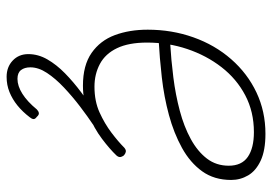

<svg xmlns="http://www.w3.org/2000/svg" viewBox="-138 -420 803 566"><g transform="rotate(90 263.0 -137.5)"><path d="M233 19Q173 19 136.5 -6.5Q100 -32 84 -75Q68 -118 68 -172Q68 -243 90.5 -306.5Q113 -370 155 -418Q197 -466 253 -492.5Q309 -519 375 -519Q424 -519 454 -505Q484 -491 497.5 -468Q511 -445 511 -418Q511 -368 485.5 -332.5Q460 -297 416.5 -273Q373 -249 319.5 -234.5Q266 -220 208.5 -213.5Q151 -207 96 -204L106 -238Q157 -241 208.5 -247.5Q260 -254 307 -266.5Q354 -279 390.5 -299Q427 -319 448 -346.5Q469 -374 469 -411Q469 -449 443 -467Q417 -485 370 -485Q310 -485 261.5 -459.5Q213 -434 178.5 -389.5Q144 -345 125 -288.5Q106 -232 106 -170Q106 -116 122.5 -81.5Q139 -47 169 -31Q199 -15 236 -15Q279 -15 312 -30Q345 -45 371.5 -65Q398 -85 416 -103Q422 -108 427 -107.5Q432 -107 437 -103Q441 -100 443 -93.5Q445 -87 439 -80Q420 -60 389.5 -37Q359 -14 319 2.5Q279 19 233 19ZM207 244Q178 244 159 226Q140 208 140 180Q140 151 155.5 124Q171 97 196.5 72Q222 47 253.5 23.5Q285 0 317 -22L351 -18V-13Q324 5 294.5 27.5Q265 50 238.5 75Q212 100 195.5 125Q179 150 179 174Q179 191 187 201.5Q195 212 213 212Q234 212 257 197.5Q280 183 303 155Q308 150 313.5 149Q319 148 325 155Q332 160 331.5 165Q331 170 326 176Q310 197 291.5 212Q273 227 252 235.5Q231 244 207 244Z"/></g></svg>

Font: Playwrite BE VLG Thin
Style: Regular
Weight: 250
Designer: Veronika Burian, José Scaglione
Foundry: TypeTogether
Version: Version 1.002